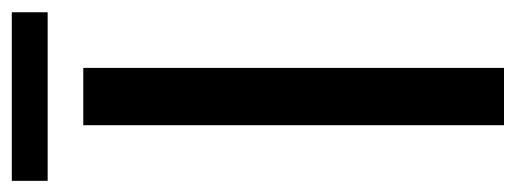

<svg xmlns="http://www.w3.org/2000/svg" viewBox="-312 -592 891 332"><g transform="rotate(-90 134.0 -425.5)"><path d="M0 0ZM183.1 0H84V-727.5H183.1ZM-12.2 -851.1H279.3V-789.1H-12.2Z"/></g></svg>

Font: Coda
Style: Regular
Weight: 400
Designer: vernon adams
Foundry: vernon adams
Version: Version 2.001; ttfautohint (v0.8) -r 50 -G 200 -x